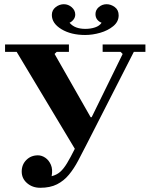

<svg xmlns="http://www.w3.org/2000/svg" viewBox="-20 -881 710 911"><path d="M171 10Q134 10 108.5 -12Q83 -34 83 -67Q83 -100 105 -122Q127 -144 160 -144Q178 -144 195 -132.5Q212 -121 221.5 -99Q231 -77 225 -45Q249 -51 265.5 -65.5Q282 -80 298 -106.5Q314 -133 335 -175L59 -635H4V-670H307V-635H249L239 -625L410 -325H415L562 -625L552 -635H467V-670H670V-635H615L393 -200Q371 -157 351 -119Q331 -81 307 -52Q283 -23 250.5 -6.5Q218 10 171 10ZM226 -810Q226 -833 244 -847Q262 -861 283 -861Q304 -861 320.5 -846.5Q337 -832 337 -812Q337 -799 329 -788.5Q321 -778 310 -773Q323 -758 341.5 -751Q360 -744 385 -744Q410 -744 431 -751Q452 -758 462 -773Q449 -778 441 -788.5Q433 -799 433 -814Q433 -834 449 -847.5Q465 -861 486 -861Q506 -861 524.5 -847.5Q543 -834 543 -808Q543 -778 517.5 -757Q492 -736 455.5 -725.5Q419 -715 384 -715Q317 -715 271.5 -742.5Q226 -770 226 -810Z"/></svg>

Font: Brygada 1918
Style: Bold
Weight: 700
Designer: Mateusz Machalski | Borys Kosmynka | Przemek Hoffer
Foundry: NIEPODLEGLA 2018
Version: Version 3.006